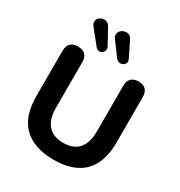

<svg xmlns="http://www.w3.org/2000/svg" viewBox="-219 -1101 1179 1260"><g transform="rotate(30 371.0 -471.0)"><path d="M372.2 10.5Q297.8 10.5 240.9 -8.8Q184 -28 145 -66Q106 -104 86.5 -161Q67 -218 67 -293.5V-637.5Q67 -675.5 86.4 -694.5Q105.8 -713.5 142 -713.5Q178.2 -713.5 197.5 -694.5Q216.8 -675.5 216.8 -637.5V-293.2Q216.8 -205.2 256.6 -161Q296.5 -116.8 372.2 -116.8Q448 -116.8 487.5 -161Q527 -205.2 527 -293.2V-637.5Q527 -675.5 546.2 -694.5Q565.5 -713.5 601.5 -713.5Q636.8 -713.5 655.9 -694.5Q675 -675.5 675 -637.5V-293.5Q675 -193.2 640.8 -125.2Q606.5 -57.2 539 -23.4Q471.5 10.5 372.2 10.5ZM402.2 -774.5 327.2 -875.8Q313.8 -893.5 315.9 -909.2Q318 -925 329.2 -936.2Q340.5 -947.5 356.8 -951.5Q373 -955.5 388.6 -949.6Q404.2 -943.8 413 -925L470.2 -809.2Q478 -793.5 472.9 -780.5Q467.8 -767.5 455.2 -761Q442.8 -754.5 428.2 -757.1Q413.8 -759.8 402.2 -774.5ZM249.2 -770.8 164.5 -876Q150.5 -893.5 151.4 -909.1Q152.2 -924.8 162.9 -936Q173.5 -947.2 189 -951.4Q204.5 -955.5 220.2 -950.1Q236 -944.8 246 -926.2L308.5 -812Q316.8 -797 312.9 -783.5Q309 -770 298.2 -762.4Q287.5 -754.8 273.8 -756Q260 -757.2 249.2 -770.8Z"/></g></svg>

Font: Nunito ExtraLight
Style: Regular
Weight: 200
Designer: Vernon Adams
Foundry: Vernon Adams
Version: Version 3.602;April 4, 2023;FontCreator 14.0.0.2856 64-bit